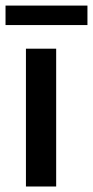

<svg xmlns="http://www.w3.org/2000/svg" viewBox="-44 -678 338 698"><path d="M-23.9 -586.9V-657.7H273.9V-586.9ZM50.3 0V-501H160.2V0Z"/></svg>

Font: Ride Light
Style: Bold
Weight: 600
Version: Version 3.000